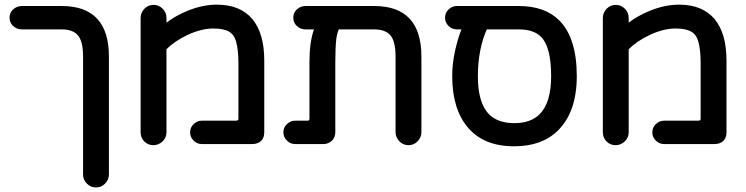

<svg xmlns="http://www.w3.org/2000/svg" viewBox="-20 -614 3242 834"><path d="M340.8 -368.2Q340.8 -438.5 315.4 -463.9Q293 -486.3 248 -486.3H75.2Q51.8 -486.3 35.2 -502.9Q21.5 -516.6 21.5 -537.1Q21.5 -559.6 37.6 -573.7Q53.7 -587.9 75.2 -587.9H248Q453.1 -587.9 453.1 -368.2V143.6Q453.1 166 436.5 183.6Q419.9 200.2 397 200.2Q374 200.2 357.4 183.6Q340.8 167 340.8 143.6Z M590.8 -39.1V-536.1Q590.8 -558.6 607.4 -576.2Q624 -592.8 647 -592.8Q669.9 -592.8 686.5 -576.2Q703.1 -559.6 703.1 -536.1V-515.6Q741.2 -544.9 793 -566.4Q859.4 -593.8 921.9 -593.8Q1023.4 -593.8 1076.2 -531.2Q1127.9 -468.8 1127.9 -350.6V-39.1Q1127.9 -15.6 1114.3 -2Q1099.6 11.7 1076.2 11.7H856.4Q835.9 11.7 820.8 -3.4Q805.7 -18.6 805.7 -39.1Q805.7 -60.5 821.3 -75.2Q836.9 -89.8 856.4 -89.8H1006.8L1013.7 -91.8Q1015.6 -93.8 1015.6 -98.6V-340.8Q1015.6 -399.4 1004.9 -435.5Q996.1 -464.8 974.6 -476.6Q951.2 -490.2 906.2 -490.2Q855.5 -490.2 795.9 -462.9Q738.3 -435.5 703.1 -400.4V-39.1Q703.1 -16.6 686.5 0Q668.9 16.6 646 16.6Q623 16.6 606.9 0.5Q590.8 -15.6 590.8 -39.1Z M1810.5 -368.2V-40Q1810.5 -17.6 1793.9 0Q1777.3 16.6 1754.9 16.6Q1727.5 16.6 1710 -5.9Q1698.2 -21.5 1698.2 -40V-368.2Q1698.2 -438.5 1672.9 -463.9Q1650.4 -486.3 1605.5 -486.3H1451.2Q1442.4 -461.9 1440.4 -441.4Q1436.5 -403.3 1436.5 -342.8V-39.1Q1436.5 -17.6 1421.9 -2.9Q1406.2 11.7 1384.8 11.7H1261.7Q1241.2 11.7 1226.1 -3.4Q1210.9 -18.6 1210.9 -39.1Q1210.9 -60.5 1226.6 -75.2Q1242.2 -89.8 1261.7 -89.8H1315.4Q1320.3 -89.8 1322.3 -91.8Q1324.2 -93.8 1324.2 -98.6V-346.7Q1324.2 -430.7 1343.8 -486.3H1307.6Q1284.2 -486.3 1269 -501.5Q1253.9 -516.6 1253.9 -537.1Q1253.9 -559.6 1270 -573.7Q1286.1 -587.9 1307.6 -587.9H1605.5Q1810.5 -587.9 1810.5 -368.2Z M2485.4 -283.2Q2485.4 -128.9 2404.3 -47.9Q2335 21.5 2213.9 21.5Q2082 21.5 2013.2 -59.1Q1944.3 -139.6 1944.3 -283.2Q1944.3 -336.9 1956.1 -390.6Q1967.8 -444.3 1984.4 -486.3H1963.9Q1943.4 -486.3 1928.2 -501.5Q1913.1 -516.6 1913.1 -537.1Q1913.1 -558.6 1928.7 -573.2Q1944.3 -587.9 1963.9 -587.9H2233.4Q2346.7 -587.9 2409.2 -525.4Q2485.4 -449.2 2485.4 -283.2ZM2374 -283.2Q2374 -410.2 2330.1 -454.1Q2297.9 -486.3 2233.4 -486.3H2094.7Q2077.1 -449.2 2066.4 -396Q2055.7 -342.8 2055.7 -283.2Q2055.7 -167 2104.5 -117.2Q2143.6 -79.1 2214.4 -79.1Q2285.2 -79.1 2324.2 -118.2Q2374 -168 2374 -283.2Z M2598.6 -39.1V-536.1Q2598.6 -558.6 2615.2 -576.2Q2631.8 -592.8 2654.8 -592.8Q2677.7 -592.8 2694.3 -576.2Q2710.9 -559.6 2710.9 -536.1V-515.6Q2749 -544.9 2800.8 -566.4Q2867.2 -593.8 2929.7 -593.8Q3031.2 -593.8 3084 -531.2Q3135.7 -468.8 3135.7 -350.6V-39.1Q3135.7 -15.6 3122.1 -2Q3107.4 11.7 3084 11.7H2864.3Q2843.8 11.7 2828.6 -3.4Q2813.5 -18.6 2813.5 -39.1Q2813.5 -60.5 2829.1 -75.2Q2844.7 -89.8 2864.3 -89.8H3014.6L3021.5 -91.8Q3023.4 -93.8 3023.4 -98.6V-340.8Q3023.4 -399.4 3012.7 -435.5Q3003.9 -464.8 2982.4 -476.6Q2959 -490.2 2914.1 -490.2Q2863.3 -490.2 2803.7 -462.9Q2746.1 -435.5 2710.9 -400.4V-39.1Q2710.9 -16.6 2694.3 0Q2676.8 16.6 2653.8 16.6Q2630.9 16.6 2614.7 0.5Q2598.6 -15.6 2598.6 -39.1Z"/></svg>

Font: FakePearl
Style: SemiBold
Weight: 400
Version: Version 1.2